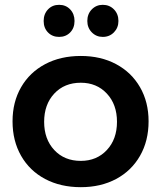

<svg xmlns="http://www.w3.org/2000/svg" viewBox="-20 -771 668 796"><path d="M596 -268Q596 -187 560.5 -125Q525 -63 461.5 -29Q398 5 315 5Q231 5 167 -29Q103 -63 67.5 -125Q32 -187 32 -268Q32 -348 67.5 -409.5Q103 -471 167 -505Q231 -539 315 -539Q398 -539 461.5 -505Q525 -471 560.5 -409.5Q596 -348 596 -268ZM163 -266Q163 -194 205 -149Q247 -104 315 -104Q381 -104 423 -149Q465 -194 465 -266Q465 -338 423 -383Q381 -428 315 -428Q247 -428 205 -383Q163 -338 163 -266ZM289 -684Q289 -655 271 -636.5Q253 -618 225 -618Q197 -618 179 -636.5Q161 -655 161 -684Q161 -713 179 -732Q197 -751 225 -751Q253 -751 271 -732Q289 -713 289 -684ZM471 -684Q471 -656 452.5 -637Q434 -618 406 -618Q379 -618 360.5 -637Q342 -656 342 -684Q342 -713 360.5 -732Q379 -751 406 -751Q434 -751 452.5 -732Q471 -713 471 -684Z"/></svg>

Font: Gontserrat Medium
Style: Regular
Weight: 500
Designer: Julieta Ulanovsky
Foundry: Julieta Ulanovsky
Version: Version 6.001